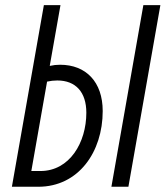

<svg xmlns="http://www.w3.org/2000/svg" viewBox="-20 -713 632 733"><path d="M25.4 0H126C279.8 0 372.1 -132.8 372.1 -289.1C372.1 -400.4 308.1 -465.8 209.5 -465.8C195.8 -465.8 183.1 -464.4 169.9 -461.4L210.9 -693.4H147.5ZM99.6 -60.1 159.7 -401.4C172.4 -404.3 185.5 -405.8 198.7 -405.8C269 -405.8 309.6 -361.3 309.6 -282.7C309.6 -168.5 245.6 -60.1 134.3 -60.1ZM405.3 0H470.2L592.3 -693.4H527.3Z"/></svg>

Font: Cascadia Code NF Light
Style: Italic
Weight: 300
Italic angle: -10°
Monospace: yes
Designer: Aaron Bell
Foundry: Saja Typeworks
Version: Version 2404.023